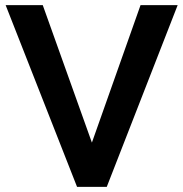

<svg xmlns="http://www.w3.org/2000/svg" viewBox="-20 -730 716 750"><path d="M2 -710H147L339 -173L529 -710H674L397 0H281Z"/></svg>

Font: Raleway
Style: Bold
Weight: 700
Designer: Matt McInerney, Pablo Impallari, Rodrigo Fuenzalida
Foundry: Matt McInerney, Pablo Impallari, Rodrigo Fuenzalida
Version: Version 3.000